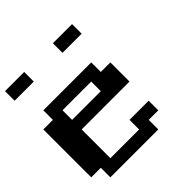

<svg xmlns="http://www.w3.org/2000/svg" viewBox="-199 -929 1090 1090"><g transform="rotate(-45 346.0 -384.5)"><path d="M384.3 -384.3V-461.4H153.8V-384.3ZM76.7 0V-76.7H0V-461.4H76.7V-538.1H461.4V-461.4H538.1V-307.6H153.8V-76.7H384.3V-153.8H538.1V-76.7H461.4V0ZM0 -691.9V-769H153.8V-691.9ZM384.3 -691.9V-769H538.1V-691.9Z"/></g></svg>

Font: Good Old DOS
Style: Regular
Weight: 400
Designer: Vasily Draigo
Foundry: Vasily Draigo
Version: 1.0